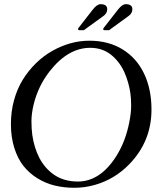

<svg xmlns="http://www.w3.org/2000/svg" viewBox="-20 -870 774 915"><path d="M479 -726.1Q471.9 -726.1 471.9 -730.6Q471.9 -735.1 474.9 -738L542 -824Q562.5 -850.1 579.3 -850.1Q610.8 -850.1 610.8 -825.9Q610.8 -806.4 591.8 -793L509 -732.9Q507.3 -731.7 505.5 -730Q503.7 -728.3 502.9 -727.8Q501 -726.1 497.8 -726.1ZM358.9 -726.1Q352.1 -726.1 352.1 -730.6Q352.1 -735.1 355 -738L421.9 -824Q442.4 -850.1 459.2 -850.1Q491 -850.1 491 -825.9Q491 -806.4 471.9 -793L388.9 -732.9Q388.2 -732.4 386 -730.5Q381.3 -726.1 377.9 -726.1ZM228.5 -627Q314.9 -676 406 -676Q497.1 -676 564.2 -634.6Q631.3 -593.3 666.6 -519.2Q701.9 -445.1 701.9 -347.9Q701.9 -195.3 594.7 -85.9Q525.6 -15.4 432.1 11.2Q384.3 24.9 334.5 24.9Q284.7 24.9 240.7 14.2Q196.8 3.4 158.2 -20.4Q119.6 -44.2 91.8 -79.2Q64 -114.3 48 -165.6Q32 -217 32 -278Q32 -338.9 47 -392.9Q62 -447 88.5 -490Q115 -533 150.9 -568.2Q186.8 -603.5 228.5 -627ZM140.6 -373.3Q129.9 -329.1 129.9 -292.5Q129.9 -255.9 133.9 -226.9Q137.9 -198 146.5 -169.9Q155 -141.8 167.7 -117.3Q180.4 -92.8 198.6 -72Q216.8 -51.3 238.8 -36.4Q285.6 -4.9 351.1 -4.9Q458.7 -4.9 536.1 -128.9Q579.1 -198.2 596.7 -290.3Q605 -333 605 -365.2Q605 -397.5 601.7 -423Q598.4 -448.5 590.9 -475Q583.5 -501.5 572.8 -525.6Q562 -549.8 545.9 -571.2Q529.8 -592.5 510.3 -608.2Q468.3 -642.1 409.9 -642.1Q304 -642.1 216.3 -529.8Q162.1 -460.2 140.6 -373.3Z"/></svg>

Font: Fanwood Text
Style: Italic
Weight: 400
Italic angle: -9°
Version: Version 1.101